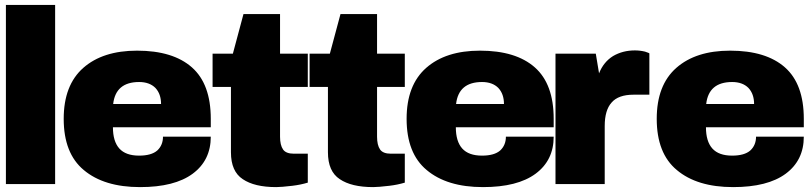

<svg xmlns="http://www.w3.org/2000/svg" viewBox="-20 -745 3276 777"><path d="M203.1 0H3.9V-725.1H203.1Z M534.7 -540Q680.2 -540 756.8 -472.2Q833 -404.8 833 -264.2V-230H437Q437 -172.9 462.9 -144Q488.8 -115.2 543 -115.2Q592.8 -115.2 616.7 -136.2Q639.6 -157.7 639.6 -191.9H833Q833 -96.2 759.8 -42Q686.5 12.2 546.9 12.2Q400.9 12.2 318.8 -57.1Q237.8 -124.5 237.8 -264.2Q237.8 -400.4 316.9 -470.2Q396 -540 534.7 -540ZM543 -413.1Q448.2 -413.1 438 -324.2H631.8Q631.8 -364.7 608.9 -389.2Q585 -413.1 543 -413.1Z M1113.3 -527.8H1225.6V-393.1H1113.3V-191.9Q1113.3 -157.7 1125.5 -140.1Q1137.2 -123 1169.4 -123H1225.6V-5.9Q1196.3 2.9 1163.6 6.8Q1117.7 12.2 1097.7 12.2Q1009.8 12.2 962.4 -20Q914.6 -51.3 914.6 -128.9V-393.1H840.3V-527.8H922.4L965.3 -688H1113.3Z M1505.9 -527.8H1618.2V-393.1H1505.9V-191.9Q1505.9 -157.7 1518.1 -140.1Q1529.8 -123 1562 -123H1618.2V-5.9Q1588.9 2.9 1556.2 6.8Q1510.3 12.2 1490.2 12.2Q1402.3 12.2 1355 -20Q1307.1 -51.3 1307.1 -128.9V-393.1H1232.9V-527.8H1314.9L1357.9 -688H1505.9Z M1922.4 -540Q2067.9 -540 2144.5 -472.2Q2220.7 -404.8 2220.7 -264.2V-230H1824.7Q1824.7 -172.9 1850.6 -144Q1876.5 -115.2 1930.7 -115.2Q1980.5 -115.2 2004.4 -136.2Q2027.3 -157.7 2027.3 -191.9H2220.7Q2220.7 -96.2 2147.5 -42Q2074.2 12.2 1934.6 12.2Q1788.6 12.2 1706.5 -57.1Q1625.5 -124.5 1625.5 -264.2Q1625.5 -400.4 1704.6 -470.2Q1783.7 -540 1922.4 -540ZM1930.7 -413.1Q1835.9 -413.1 1825.7 -324.2H2019.5Q2019.5 -364.7 1996.6 -389.2Q1972.7 -413.1 1930.7 -413.1Z M2549.3 -541Q2569.8 -541 2590.3 -536.1Q2607.9 -530.3 2607.9 -528.8V-361.8H2543.9Q2482.4 -361.8 2455.1 -330.1Q2427.2 -299.3 2427.2 -234.9V0H2228V-527.8H2391.1L2404.3 -448.2Q2422.4 -494.1 2460.9 -518.1Q2500 -541 2549.3 -541Z M2934.6 -540Q3080.1 -540 3156.7 -472.2Q3232.9 -404.8 3232.9 -264.2V-230H2836.9Q2836.9 -172.9 2862.8 -144Q2888.7 -115.2 2942.9 -115.2Q2992.7 -115.2 3016.6 -136.2Q3039.6 -157.7 3039.6 -191.9H3232.9Q3232.9 -96.2 3159.7 -42Q3086.4 12.2 2946.8 12.2Q2800.8 12.2 2718.8 -57.1Q2637.7 -124.5 2637.7 -264.2Q2637.7 -400.4 2716.8 -470.2Q2795.9 -540 2934.6 -540ZM2942.9 -413.1Q2848.1 -413.1 2837.9 -324.2H3031.7Q3031.7 -364.7 3008.8 -389.2Q2984.9 -413.1 2942.9 -413.1Z"/></svg>

Font: Archivo-RBTV
Style: Regular
Weight: 500
Designer: Hector Gatti
Foundry: Hector Gatti
Version: ""